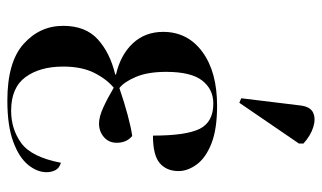

<svg xmlns="http://www.w3.org/2000/svg" viewBox="-192 -652 854 509"><g transform="rotate(90 234.5 -397.0)"><path d="M246 10Q144 10 96 -33Q48 -76 48 -138Q48 -197 83.5 -229.5Q119 -262 177 -276V-278Q125 -290 94.5 -322.5Q64 -355 64 -403Q64 -468 117 -507Q170 -546 260 -546Q322 -546 360 -531Q398 -516 415.5 -492Q433 -468 433 -444Q433 -412 412 -394Q391 -376 339 -376Q339 -464 321 -500Q303 -536 254 -536Q216 -536 193 -506.5Q170 -477 170 -411Q170 -362 183.5 -330.5Q197 -299 213 -287Q251 -300 284.5 -309Q318 -318 340 -321Q358 -306 358 -280Q358 -259 343 -246Q328 -233 307 -233Q289 -233 264 -244.5Q239 -256 212 -272Q189 -253 172.5 -220Q156 -187 156 -138Q156 -76 184 -38Q212 0 273 0Q322 0 359 -27Q396 -54 411 -132Q425 -128 430.5 -117.5Q436 -107 436 -94Q436 -69 416.5 -45Q397 -21 355 -5.5Q313 10 246 10ZM252 -605 240 -610 259 -766Q262 -793 278 -800.5Q294 -808 316.5 -801Q339 -794 360 -775V-763Z"/></g></svg>

Font: Noto Serif Display SemiCondensed Medium
Style: Regular
Weight: 500
Width: 4
Designer: Monotype Design Team
Foundry: Monotype Imaging Inc.
Version: Version 2.009